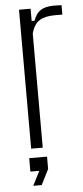

<svg xmlns="http://www.w3.org/2000/svg" viewBox="-54 -635 355 826"><g transform="rotate(-5 123.0 -222.0)"><path d="M60.5 0V-600H110.5V-547H123Q134 -578.5 154.5 -591.5Q175 -604.5 211.5 -604.5Q218.5 -604.5 227.8 -604.2Q237 -604 244.5 -603.5V-563H211.5Q168.5 -563 145 -547.8Q121.5 -532.5 110.5 -493.5V0ZM55.5 160 87 98H48.5V40H125.5V93.5L92 160Z"/></g></svg>

Font: Big Shoulders Text Thin ExtraLight
Style: Regular
Weight: 250
Version: Version 2.002